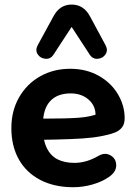

<svg xmlns="http://www.w3.org/2000/svg" viewBox="-20 -797 587 828"><path d="M29 -244.8Q29 -318.8 62.2 -377Q95.4 -435.2 153.1 -467.8Q210.9 -500.4 282.9 -500.4Q351.7 -500.4 405.4 -470.4Q459 -440.4 488.3 -391Q517.6 -341.7 517.6 -287.5Q517.6 -262.8 506.7 -248.4Q495.7 -234 478.1 -226.5Q460.5 -219 431.8 -213L417.8 -210Q380.4 -202.8 335.2 -199.8Q290 -196.8 212.8 -195Q180.5 -194.8 144.7 -194L148.2 -285.5H178.9Q265.9 -285.5 318.3 -289.2Q370.7 -292.8 408.5 -308.4L391.9 -295.2Q394.1 -338.7 363.2 -366.5Q332.2 -394.2 284.9 -394.2Q226.9 -394.2 196 -360.5Q165.2 -326.8 165.2 -260.6L165.2 -247.3Q165.2 -192.4 181.9 -158.5Q198.7 -124.6 228.7 -109.6Q258.6 -94.6 301.2 -94.6Q326.6 -94.6 352.3 -102Q377.9 -109.4 403.9 -124.4Q431.9 -141.1 456.5 -127.1Q481 -113.1 481.2 -84.2Q481.4 -55.3 448.9 -33.2Q419.3 -13 378.9 -1.4Q338.4 10.2 296.7 10.4Q214.9 10.6 154.2 -20.8Q93.5 -52.2 61.2 -109.7Q29 -167.2 29 -244.8ZM366.8 -561.6 288.9 -680.9 210.9 -561.6Q198.3 -541.8 176.3 -543.5Q154.2 -545.2 142.6 -562.9Q131 -580.7 143 -602.7L210.5 -726.5Q237.5 -777.3 288.9 -777.3Q341 -777.3 368.1 -726.5L434.8 -602.7Q446.8 -580.7 435.2 -562.9Q423.5 -545.2 401.5 -543.5Q379.4 -541.8 366.8 -561.6Z"/></svg>

Font: SN Pro Thin
Style: Regular
Weight: 200
Designer: Tobias Whetton
Foundry: Supernotes
Version: Version 1.003;Glyphs 3.3 (3324)